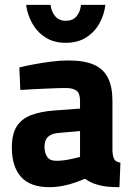

<svg xmlns="http://www.w3.org/2000/svg" viewBox="-20 -762 552 794"><path d="M184 12Q105 12 67 -30.5Q29 -73 29 -152Q29 -209 50 -240.5Q71 -272 110 -286.5Q149 -301 204 -305L311 -313V-344Q311 -376 296.5 -387Q282 -398 252 -398Q228 -398 194 -396.5Q160 -395 125 -393.5Q90 -392 64 -390L60 -483Q83 -489 117.5 -495.5Q152 -502 190 -507Q228 -512 263 -512Q328 -512 368 -494.5Q408 -477 426.5 -440Q445 -403 445 -344V-136Q447 -114 452.5 -103.5Q458 -93 478 -89L474 12Q446 12 425.5 10Q405 8 387 3Q372 -1 358.5 -7Q345 -13 331 -23Q316 -16 292 -7.5Q268 1 240 6.5Q212 12 184 12ZM213 -97Q229 -97 247 -99.5Q265 -102 282 -106Q299 -110 311 -113V-220L220 -212Q194 -210 179 -196.5Q164 -183 164 -156Q164 -130 175 -113.5Q186 -97 213 -97ZM252 -585Q202 -585 167.5 -607.5Q133 -630 113 -666Q93 -702 88 -742H189Q193 -712 209 -694Q225 -676 252 -676Q281 -676 296.5 -694.5Q312 -713 315 -742H416Q411 -702 391.5 -666Q372 -630 337 -607.5Q302 -585 252 -585Z"/></svg>

Font: Titillium Web SemiBold
Style: Regular
Weight: 600
Designer: Mohamed Gaber, Accademia di Belle Arti di Urbino
Foundry: Kief Type Foundry, Accademia di Belle Arti di Urbino
Version: Version 3.000; ttfautohint (v1.8.4)